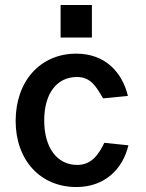

<svg xmlns="http://www.w3.org/2000/svg" viewBox="-20 -743 587 773"><path d="M350 -723H224V-592H350ZM287 -527C142 -527 43 -416 43 -256C43 -98 143 10 287 10C402 10 474 -62 497 -158L400 -168C378 -123 350 -79 291 -79C210 -79 158 -148 158 -258C158 -367 209 -433 290 -433C345 -433 367 -395 395 -347L495 -357C472 -451 405 -527 287 -527Z"/></svg>

Font: United Sans SemiBold
Style: Regular
Weight: 600
Designer: Pablo Impallari, Rodrigo Fuenzalida (Modified by Dan O. Williams)
Version: Version 1.000;PS 001.000;hotconv 1.0.88;makeotf.lib2.5.64775